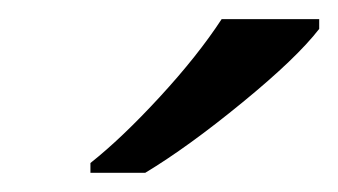

<svg xmlns="http://www.w3.org/2000/svg" viewBox="-20 -786 352 200"><path d="M210.9 -766.1H312.5V-755.9Q289.1 -725.6 232.4 -679.2Q175.8 -632.8 131.3 -606H74.2V-616.2Q106.9 -642.1 146.5 -685.1Q186 -728 210.9 -766.1Z"/></svg>

Font: Viking Open Sans
Style: Italic
Weight: 400
Italic angle: -12°
Foundry: Ascender Corporation
Version: Version 2.000